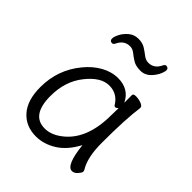

<svg xmlns="http://www.w3.org/2000/svg" viewBox="-199 -829 973 973"><g transform="rotate(45 287.5 -342.5)"><path d="M217 18Q144 18 100 -31.5Q56 -81 56 -175Q56 -300 134 -394Q169 -437 213 -461.5Q257 -486 303 -486Q381 -486 413 -420V-475Q413 -485 432 -485Q451 -485 470 -478Q489 -471 489 -459V-457Q476 -368 476 -195Q476 -90 511 -35Q513 -31 513 -24.5Q513 -18 499.5 -2.5Q486 13 470 13Q429 13 415 -118Q378 -48 325.5 -15Q273 18 217 18ZM220 -42Q264 -42 307 -74Q411 -150 411 -330Q411 -355 412 -380Q403 -371 397 -371Q391 -371 388 -375Q357 -428 297.5 -428Q238 -428 181 -356Q124 -284 124 -180Q124 -42 220 -42ZM156 -589Q139 -589 139 -606Q139 -620 150.5 -642Q162 -664 183.5 -682Q205 -700 235 -700Q265 -700 285 -687Q305 -674 321 -661.5Q337 -649 356 -649Q397 -649 417 -691Q423 -703 430 -703Q448 -703 448 -686Q448 -682 447 -679Q440 -648 415 -620Q390 -592 356 -592Q322 -592 302 -604.5Q282 -617 266 -630Q250 -643 231 -643Q190 -643 170 -601Q164 -589 156 -589Z"/></g></svg>

Font: LXGW WenKai TC
Style: Regular
Weight: 400
Designer: LXGW / Fontworks Inc.
Foundry: LXGW / Fontworks Inc.
Version: Version 1.330